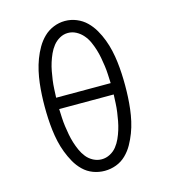

<svg xmlns="http://www.w3.org/2000/svg" viewBox="-112 -834 823 932"><g transform="rotate(-15 300.0 -368.5)"><path d="M300 8Q270 8 242 -2.5Q214 -13 192.5 -34Q171 -55 156.5 -81Q142 -107 131.5 -134.5Q121 -162 114.5 -191Q108 -220 104.5 -249.5Q101 -279 99.5 -308.5Q98 -338 98 -368Q98 -397 99.5 -426.5Q101 -456 104.5 -485.5Q108 -515 114.5 -544Q121 -573 131.5 -601Q142 -629 157 -655Q172 -681 193 -701.5Q214 -722 242 -733.5Q270 -745 300 -745Q330 -745 358 -733.5Q386 -722 407 -701.5Q428 -681 443 -655Q458 -629 468.5 -601Q479 -573 485.5 -544Q492 -515 495.5 -485.5Q499 -456 500.5 -426.5Q502 -397 502 -367Q502 -338 500.5 -308.5Q499 -279 495.5 -249.5Q492 -220 485.5 -191Q479 -162 468.5 -134.5Q458 -107 443.5 -81Q429 -55 407.5 -34Q386 -13 358 -2.5Q330 8 300 8ZM163 -396H437Q436 -418 435 -440Q434 -462 431 -483.5Q428 -505 424 -526.5Q420 -548 413.5 -569Q407 -590 398 -610Q389 -630 374.5 -647Q360 -664 340.5 -674.5Q321 -685 299 -685Q277 -685 257.5 -674Q238 -663 224.5 -646Q211 -629 202 -609Q193 -589 186.5 -568.5Q180 -548 176 -526.5Q172 -505 169 -483.5Q166 -462 165 -440Q164 -418 163 -396ZM300 -50Q322 -50 342 -60.5Q362 -71 375.5 -88Q389 -105 398 -125Q407 -145 413.5 -166Q420 -187 424 -208.5Q428 -230 431 -251.5Q434 -273 435 -295Q436 -317 437 -339H163Q164 -317 165 -295Q166 -273 169 -251.5Q172 -230 176 -208.5Q180 -187 186.5 -166Q193 -145 202 -125Q211 -105 224.5 -88Q238 -71 258 -60.5Q278 -50 300 -50Z"/></g></svg>

Font: Iosevka Curly Slab LtEx
Style: Regular
Weight: 300
Width: 7
Monospace: yes
Designer: Belleve Invis
Foundry: Belleve Invis
Version: Version 11.1.0; ttfautohint (v1.8.3)